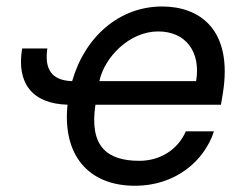

<svg xmlns="http://www.w3.org/2000/svg" viewBox="-20 -573 772 604"><path d="M128.9 -420.5H49.7C31.6 -313.2 79.5 -246.8 192.5 -243.6C176.1 -89.5 254.3 11.4 404.8 11.4C528.1 11.4 621.1 -62.5 653.1 -159.8H564.6C539.1 -101.6 483.3 -67.1 418.3 -67.1C315.7 -67.1 260.7 -113.3 280.2 -243.6H675.1L681.1 -279.5C713.4 -481.5 606.9 -552.6 490.1 -552.6C356.5 -552.6 247.5 -458.8 207 -317.8C140.6 -319.6 119.7 -357.6 128.9 -420.5ZM292.6 -317.8C308.6 -393.5 387.8 -474.1 477.3 -474.1C566.4 -474.1 612.2 -407.7 596.9 -317.8Z"/></svg>

Font: Margiela Sans Text
Style: Italic
Weight: 400
Italic angle: -9.39999°
Designer: Stefan Endress, Andreas Faust
Version: Version 1.100;FEAKit 1.0